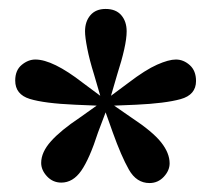

<svg xmlns="http://www.w3.org/2000/svg" viewBox="-20 -758 473 429"><path d="M216 -738Q239 -738 251 -724Q263 -710 263 -688Q263 -672 257.5 -647.5Q252 -623 242 -592L228 -544L267 -573Q305 -602 331 -613.5Q357 -625 373 -625Q390 -625 404 -612.5Q418 -600 418 -577Q418 -546 383.5 -536.5Q349 -527 284 -524L235 -522L274 -495Q321 -464 340 -440Q359 -416 359 -393Q359 -377 346 -363Q333 -349 314 -349Q285 -349 268 -379Q251 -409 232 -462L216 -507L199 -462Q180 -403 161.5 -376.5Q143 -350 117 -350Q98 -350 85 -364Q72 -378 72 -394Q72 -418 94 -442.5Q116 -467 158 -495L196 -522L148 -524Q79 -527 46.5 -537Q14 -547 14 -578Q14 -601 28.5 -613Q43 -625 59 -625Q98 -625 165 -573L204 -544L190 -592Q180 -624 175 -649.5Q170 -675 170 -688Q170 -710 182 -724Q194 -738 216 -738Z"/></svg>

Font: DeepMind Serif Display
Style: Regular
Weight: 400
Designer: Frank Grießhammer / Modifications: Colophon Foundry
Foundry: Colophon Foundry
Version: Version 5.003; ttfautohint (v1.8.2)